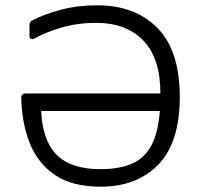

<svg xmlns="http://www.w3.org/2000/svg" viewBox="-20 -692 757 723"><path d="M346 -672Q489 -672 573 -586.5Q657 -501 657 -327Q657 -156 576.5 -72.5Q496 11 358 11Q253 11 188 -32.5Q123 -76 92.5 -152Q62 -228 60 -324Q60 -340 76 -340H584Q584 -473 519.5 -539.5Q455 -606 342 -606Q272 -606 211 -588Q150 -570 110 -547Q102 -543 96.5 -546Q91 -549 91 -558V-597Q91 -609 99 -614Q147 -639 210 -655.5Q273 -672 346 -672ZM358 -55Q427 -55 474.5 -74.5Q522 -94 548.5 -141.5Q575 -189 582 -274H135Q140 -162 194 -108.5Q248 -55 358 -55Z"/></svg>

Font: Pitagon Sans
Style: Regular
Weight: 400
Designer: Travis Tran
Foundry: Pitagon
Version: Version 1.001; ttfautohint (v1.8.4.7-5d5b);gftools[0.9.26]